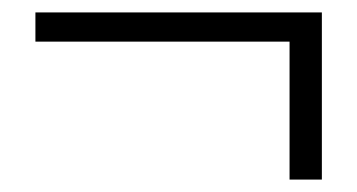

<svg xmlns="http://www.w3.org/2000/svg" viewBox="-20 -409 575 309"><path d="M446 -120V-342H37V-389H498V-120Z"/></svg>

Font: Noto Sans TC Thin Light
Style: Regular
Weight: 300
Version: Version 2.004-H2;hotconv 1.0.118;makeotfexe 2.5.65603